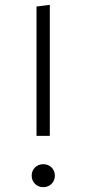

<svg xmlns="http://www.w3.org/2000/svg" viewBox="-20 -763 358 794"><path d="M186 -743 131 -736V-201H186ZM159 -84C131 -84 111 -63 111 -37C111 -10 131 11 159 11C187 11 207 -10 207 -37C207 -63 187 -84 159 -84Z"/></svg>

Font: FiraGO Light
Style: Regular
Weight: 300
Designer: bBox Type
Foundry: bBox Type GmbH
Version: Version 1.001;PS 001.001;hotconv 1.0.88;makeotf.lib2.5.64775